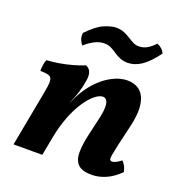

<svg xmlns="http://www.w3.org/2000/svg" viewBox="-126 -790 848 905"><g transform="rotate(20 298.0 -337.0)"><path d="M37.3 0 89.2 -275.9Q97.1 -317.1 96.9 -336.8Q96.6 -356.6 83.1 -362.6Q69.6 -368.7 37.6 -368.7Q37.6 -383.3 39.7 -398.8Q41.7 -414.3 47.3 -426Q76.4 -427.5 109.9 -433.2Q143.5 -438.9 175.4 -447.9Q207.4 -456.9 231.3 -467Q249.4 -459.4 255.5 -442.9Q261.5 -426.3 257.6 -402Q251.7 -364.7 242.9 -337.3Q234.2 -309.8 220 -278L198.2 -88.2L181.6 0ZM440.3 -467Q465.2 -467 486.3 -457.2Q507.5 -447.3 520.7 -424.8Q534 -402.2 536.5 -364.2Q538.9 -326.2 526 -270.8L502.2 -169.2Q493.3 -128.9 490.3 -110.7Q487.3 -92.5 490.6 -87.5Q493.9 -82.5 501.3 -82.5Q509.7 -82.5 521.3 -88.6Q532.8 -94.7 545.3 -104.6Q554.4 -96.1 561.5 -82.3Q568.6 -68.5 570.6 -54.9Q537.6 -21.9 502.3 -6.5Q467 9 431.1 9Q381.7 9 361.6 -12.6Q341.6 -34.2 342.2 -73Q342.8 -111.9 354.3 -162.4L375.1 -253.2Q383.4 -288.6 383.4 -311.2Q383.5 -333.7 376.7 -344.5Q370 -355.4 356.9 -355.4Q340 -355.4 317.9 -337.9Q295.8 -320.5 272.7 -286.5Q249.6 -252.6 229.9 -202.8Q210.3 -153 198.2 -88.2L194.9 -223.7L236.6 -311Q251.2 -340.2 273 -368.2Q294.8 -396.3 321.9 -418.5Q348.9 -440.7 379.3 -453.8Q409.6 -467 440.3 -467ZM410.7 -545.1Q388.5 -545.1 371.4 -552.4Q354.4 -559.7 340.2 -569.5Q326 -579.3 311.5 -586.6Q297 -593.9 278.4 -593.9Q253.8 -593.9 230.2 -581.9Q206.6 -570 182.2 -548.6Q172.5 -560.9 167.6 -574.2Q162.8 -587.5 164.9 -605.5Q210.2 -652.9 245.6 -667.8Q281.1 -682.7 304.6 -682.7Q327.3 -682.7 344.6 -675.6Q361.9 -668.6 376.2 -659.3Q390.4 -650 404.1 -643Q417.9 -636 434 -636Q456.6 -636 476.4 -648.1Q496.2 -660.2 512.2 -678.2Q524.5 -673.6 534.7 -664.7Q545 -655.8 551.1 -642.6Q512.4 -590 478.8 -567.6Q445.2 -545.1 410.7 -545.1Z"/></g></svg>

Font: Vollkorn
Style: Italic
Weight: 400
Italic angle: -11°
Designer: Friedrich Althausen
Foundry: Friedrich Althausen
Version: Version 5.001